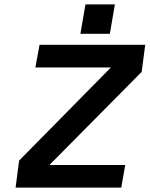

<svg xmlns="http://www.w3.org/2000/svg" viewBox="-20 -854 681 874"><path d="M369 -834H503L480 -700H346ZM160 -650H641L625 -527L205 -103H550L532 0H51L67 -123L485 -547H141Z"/></svg>

Font: Overused Grotesk SemiBold
Style: Italic
Weight: 600
Italic angle: -10°
Version: Version 0.003